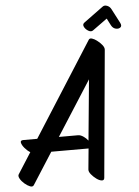

<svg xmlns="http://www.w3.org/2000/svg" viewBox="-76 -873 690 954"><g transform="rotate(-5 269.0 -396.0)"><path d="M-16 -30 51 -135Q36 -144 23.5 -159Q11 -174 8.5 -186Q6 -198 22 -198H91L389 -666Q394 -674 405.5 -670.5Q417 -667 429 -658Q443 -648 454 -634.5Q465 -621 464 -610L406 24Q405 37 393 36Q381 35 366.5 24.5Q352 14 341 0.5Q330 -13 331 -24L341 -128H155L54 30Q48 39 35 34Q22 29 8 17Q-6 5 -13.5 -8.5Q-21 -22 -16 -30ZM295 -198Q307 -198 321 -188.5Q335 -179 344 -167L373 -470L199 -198ZM375 -753 472 -824Q481 -831 494.5 -826Q508 -821 515 -807L552 -736Q560 -720 550.5 -713Q541 -706 527 -709.5Q513 -713 505 -728L487 -763L415 -711Q405 -703 391 -711Q377 -719 370.5 -732Q364 -745 375 -753Z"/></g></svg>

Font: Story Script
Style: Regular
Weight: 400
Designer: Lana Roulhac, Ben Buysse
Version: Version 1.000; ttfautohint (v1.8.4.7-5d5b)